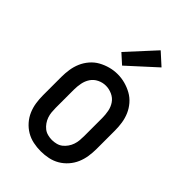

<svg xmlns="http://www.w3.org/2000/svg" viewBox="-233 -869 967 967"><g transform="rotate(45 250.0 -385.5)"><path d="M250 8Q223 8 196.5 2.5Q170 -3 147 -16.5Q124 -30 106 -50.5Q88 -71 77.5 -95.5Q67 -120 63 -146.5Q59 -173 59 -200V-330Q59 -357 63 -383.5Q67 -410 77.5 -434.5Q88 -459 106 -480Q124 -501 147.5 -514Q171 -527 197 -534Q223 -541 250 -541Q277 -541 303 -534Q329 -527 352.5 -514Q376 -501 394 -480Q412 -459 422.5 -434.5Q433 -410 437 -383.5Q441 -357 441 -330V-200Q441 -173 437 -146.5Q433 -120 422.5 -95.5Q412 -71 394 -50.5Q376 -30 353 -16.5Q330 -3 303.5 2.5Q277 8 250 8ZM250 -72Q265 -72 280.5 -76Q296 -80 308 -89.5Q320 -99 329 -112Q338 -125 343 -139.5Q348 -154 349.5 -169.5Q351 -185 351 -200V-330Q351 -353 346.5 -376.5Q342 -400 329 -419Q316 -438 294 -448Q272 -458 249 -458Q226 -458 204.5 -447.5Q183 -437 170.5 -418Q158 -399 153.5 -376Q149 -353 149 -330V-200Q149 -185 150.5 -169.5Q152 -154 157 -139.5Q162 -125 171 -112Q180 -99 192 -89.5Q204 -80 219.5 -76Q235 -72 250 -72ZM235 -587 184 -633 318 -779 382 -721Z"/></g></svg>

Font: Iosevka Slab Medium
Style: Regular
Weight: 500
Monospace: yes
Designer: Belleve Invis
Foundry: Belleve Invis
Version: Version 11.1.1; ttfautohint (v1.8.3)